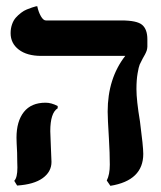

<svg xmlns="http://www.w3.org/2000/svg" viewBox="-20 -584 518 619"><path d="M142.1 -161.1Q142.1 -150.9 144 -110.8Q146 -70.8 146 -62Q146 -30.3 117.7 -9.8Q89.4 10.7 35.2 14.2L25.9 -1Q36.1 -11.2 36.1 -43.9Q36.1 -46.9 35.6 -63.7Q35.2 -80.6 35.2 -91.8Q33.2 -127.9 33.2 -140.1Q33.2 -192.9 56.9 -222.9Q80.6 -252.9 127 -252.9Q145.5 -252.9 166 -242.2V-234.9Q142.1 -220.2 142.1 -161.1ZM419.9 -296.9Q419.9 -260.3 431.2 -192.9Q441.9 -111.3 441.9 -87.9Q441.9 -2 335.9 15.1L324.2 -2Q334 -21 334 -53.2Q334 -89.8 331.1 -138.2Q327.1 -202.6 327.1 -224.1Q327.1 -331.1 383.8 -403.8H112.8Q66.9 -403.8 40.5 -424.1Q14.2 -444.3 14.2 -477.1Q14.2 -492.2 18.8 -505.4Q23.4 -518.6 31 -527.1Q38.6 -535.6 47.9 -542.7Q57.1 -549.8 66.4 -553.5Q75.7 -557.1 83.3 -559.8Q90.8 -562.5 95.7 -563.5L100.1 -564Q104 -545.4 111.8 -531.7Q119.6 -518.1 127.9 -518.1H371.1Q421.4 -518.1 438.2 -503.9Q455.1 -489.7 455.1 -457V-433.1Q455.1 -429.7 454.3 -426.5Q453.6 -423.3 452.9 -420.7Q452.1 -418 450.2 -414.1L447.3 -408.2Q446.3 -406.2 443.6 -401.6Q440.9 -397 439.9 -395Q433.6 -383.3 430.4 -376Q427.2 -368.7 423.6 -347.4Q419.9 -326.2 419.9 -296.9Z"/></svg>

Font: Linux Libertine G
Style: Bold
Weight: 700
Designer: Philipp H. Poll
Foundry: Philipp H. Poll
Version: Version 5.0.3